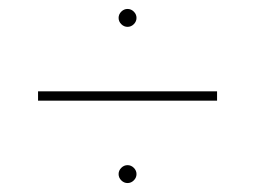

<svg xmlns="http://www.w3.org/2000/svg" viewBox="-20 -532 570 429"><path d="M465 -328V-307H65V-328ZM251 -129Q245 -135 245 -143Q245 -151 251 -157Q257 -163 265 -163Q273 -163 279 -157Q285 -151 285 -143Q285 -135 279 -129Q273 -123 265 -123Q257 -123 251 -129ZM251 -478Q245 -484 245 -492Q245 -500 251 -506Q257 -512 265 -512Q273 -512 279 -506Q285 -500 285 -492Q285 -484 279 -478Q273 -472 265 -472Q257 -472 251 -478Z"/></svg>

Font: Nacelle Thin
Style: Regular
Weight: 100
Designer: Sora Sagano
Foundry: Sora Sagano
Version: Version 1.000;FEAKit 1.0